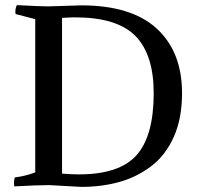

<svg xmlns="http://www.w3.org/2000/svg" viewBox="-20 -725 779 752"><path d="M298 7 173 0Q129 0 36 5Q33 -14 38 -30Q83 -36 118 -50V-650L41 -670Q38 -689 46 -705Q136 -700 168 -700L298 -704Q495 -704 594 -613Q693 -522 693 -360Q693 -261 660.5 -188.5Q628 -116 571.5 -73.5Q515 -31 446.5 -12Q378 7 298 7ZM223 -45Q257 -42 289 -42Q448 -42 515 -117.5Q582 -193 582 -360Q582 -511 510.5 -584Q439 -657 274 -657Q259 -657 223 -655Z"/></svg>

Font: Alike
Style: Regular
Weight: 400
Designer: Cyreal (www.cyreal.org)
Foundry: Cyreal (www.cyreal.org)
Version: Version 1.212